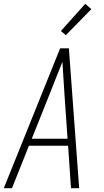

<svg xmlns="http://www.w3.org/2000/svg" viewBox="-24 -989 544 1009"><path d="M-4 0 292 -735H338L392 0H349L334 -223H128L39 0ZM331 -260 315 -490Q312 -534 309.5 -577.5Q307 -621 304 -664Q287 -621 269.5 -577.5Q252 -534 235 -490L143 -260ZM322 -804 296 -826 424 -969 456 -941Z"/></svg>

Font: Iosevka SS18 Extralight
Style: Italic
Weight: 200
Italic angle: -9°
Monospace: yes
Designer: Belleve Invis
Foundry: Belleve Invis
Version: Version 25.1.1; ttfautohint (v1.8.4)